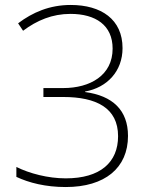

<svg xmlns="http://www.w3.org/2000/svg" viewBox="-20 -744 612 774"><path d="M245 10C403 10 496 -67 496 -196C496 -300 434 -358 323 -373V-375C412 -391 474 -457 474 -550C474 -666 388 -724 265 -724C180 -724 111 -694 53 -650L73 -620C129 -662 191 -688 264 -688C366 -688 434 -642 434 -548C434 -440 343 -389 235 -389H155V-353H235C368 -353 456 -309 456 -195C456 -90 385 -25 245 -25C173 -25 98 -45 46 -71V-31C97 -7 164 10 245 10Z"/></svg>

Font: Noto Sans Malayalam ExtraLight
Style: Regular
Weight: 200
Designer: Jelle Bosma - Monotype Design Team
Foundry: Monotype Imaging Inc.
Version: Version 2.104